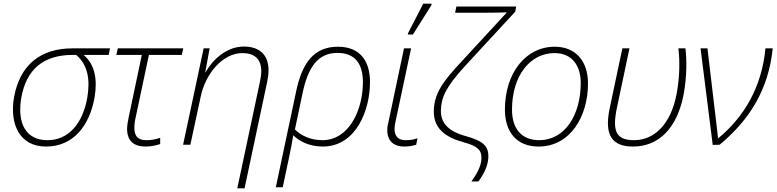

<svg xmlns="http://www.w3.org/2000/svg" viewBox="-20 -796 4276 1056"><path d="M233 10C380 10 471 -100 500 -259C517 -360 502 -441 440 -494H578L585 -530H378C204 -530 89 -440 57 -260C32 -114 87 10 233 10ZM241 -25C119 -25 74 -122 97 -258C125 -417 221 -494 380 -494H399C463 -440 477 -359 460 -258C435 -119 359 -25 241 -25Z M781 10C814 10 841 3 861 -4V-38C838 -30 815 -25 785 -25C738 -25 719 -49 719 -91C719 -109 721 -130 727 -154L799 -494H980L988 -530H628L620 -494H760L688 -152C683 -129 679 -105 679 -87C679 -23 714 10 781 10Z M1409 -343 1285 240H1325L1448 -339C1453 -362 1457 -388 1457 -409C1457 -494 1408 -540 1321 -540C1218 -540 1142 -456 1111 -399H1109L1133 -530H1100L987 0H1027L1084 -265C1110 -392 1206 -504 1313 -504C1378 -504 1417 -473 1417 -404C1417 -387 1414 -367 1409 -343Z M1608 -290 1497 234H1535L1570 69C1578 32 1585 -6 1593 -52C1626 -19 1682 10 1755 10C1939 10 2015 -191 2015 -344C2015 -469 1953 -539 1839 -539C1706 -539 1641 -450 1608 -290ZM1753 -25C1689 -25 1635 -50 1602 -84L1643 -278C1673 -425 1727 -505 1836 -505C1931 -505 1976 -447 1976 -344C1976 -193 1901 -25 1753 -25Z M2223 -606H2251L2353 -768L2354 -776H2308L2224 -613ZM2202 10C2229 10 2251 6 2269 0L2276 -36C2254 -27 2233 -25 2211 -25C2171 -25 2150 -46 2150 -87C2150 -97 2151 -108 2154 -121L2241 -530H2202L2115 -118C2111 -104 2110 -91 2110 -80C2110 -20 2147 10 2202 10Z M2573 202H2611C2641 162 2664 117 2666 69C2668 9 2640 -20 2543 -47C2438 -76 2403 -125 2405 -191C2407 -260 2432 -317 2536 -431L2814 -732L2819 -760H2490L2483 -726H2650C2693 -726 2733 -727 2768 -728L2517 -456C2422 -354 2368 -286 2366 -187C2364 -90 2428 -41 2532 -13C2609 8 2629 31 2628 75C2627 119 2601 162 2573 202Z M2942 10C3115 10 3214 -153 3214 -338C3214 -455 3150 -539 3031 -539C2871 -539 2757 -394 2757 -193C2757 -73 2819 10 2942 10ZM2946 -25C2847 -25 2796 -90 2796 -193C2796 -379 2895 -504 3030 -504C3128 -504 3174 -433 3174 -340C3174 -162 3086 -25 2946 -25Z M3462 10C3603 10 3706 -91 3741 -282C3757 -372 3758 -461 3750 -530H3711C3720 -462 3718 -369 3702 -283C3671 -113 3579 -25 3467 -25C3366 -25 3347 -78 3373 -203L3442 -530H3403L3333 -199C3302 -50 3348 10 3462 10Z M3900 1 3938 0C4103 -137 4207 -304 4230 -530H4190C4170 -317 4072 -152 3931 -36H3929C3928 -53 3924 -81 3921 -108L3871 -530H3833Z"/></svg>

Font: Noto Sans ExtraLight
Style: Italic
Weight: 200
Italic angle: -12°
Designer: Monotype Design Team
Foundry: Monotype Imaging Inc.
Version: Version 2.013